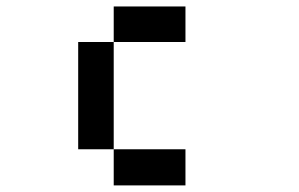

<svg xmlns="http://www.w3.org/2000/svg" viewBox="-20 -686 929 596"><path d="M333 -110.4Q333 -138.7 333 -222.7Q388.7 -222.7 555.7 -222.7Q555.7 -194.3 555.7 -110.4Q500 -110.4 333 -110.4ZM222.7 -222.7Q222.7 -305.7 222.7 -555.7Q250 -555.7 333 -555.7Q333 -471.7 333 -222.7Q305.7 -222.7 222.7 -222.7ZM333 -555.7Q333 -583 333 -666Q388.7 -666 555.7 -666Q555.7 -638.7 555.7 -555.7Q500 -555.7 333 -555.7Z"/></svg>

Font: leko majuna
Style: pona
Weight: 400
Designer: Kelsey Higham
Version: Version 2.0